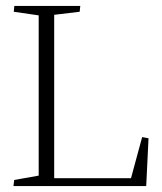

<svg xmlns="http://www.w3.org/2000/svg" viewBox="-20 -627 547 647"><path d="M472.7 0 480.5 -161.1 459 -165 421.4 -26.4H162.6V-577.1L248.5 -587.4L250.5 -606.9H28.3L26.4 -587.4L110.4 -575.2V-35.2L27.8 -20.5L25.4 0Z"/></svg>

Font: Neuton ExtraLight
Style: Regular
Weight: 275
Designer: Brian M Zick
Foundry: Brian M Zick
Version: Version 1.560